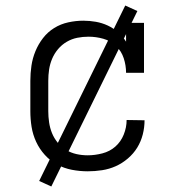

<svg xmlns="http://www.w3.org/2000/svg" viewBox="-20 -613 640 696"><path d="M298 8Q269 8 240.5 2.5Q212 -3 187 -16.5Q162 -30 142.5 -51.5Q123 -73 111 -99Q99 -125 94.5 -153Q90 -181 90 -210V-320Q90 -348 94 -375Q98 -402 108.5 -427.5Q119 -453 136 -475Q153 -497 176.5 -511.5Q200 -526 227.5 -532Q255 -538 282 -538Q305 -538 327.5 -534Q350 -530 370.5 -520.5Q391 -511 408 -496Q425 -481 437 -462V-530H502V-349H437Q437 -376 428.5 -402Q420 -428 400.5 -446.5Q381 -465 354.5 -472.5Q328 -480 301 -480Q280 -480 260 -476Q240 -472 222 -461.5Q204 -451 190.5 -435Q177 -419 169 -400Q161 -381 158 -361Q155 -341 155 -320V-210Q155 -190 158 -169.5Q161 -149 168.5 -130.5Q176 -112 189 -96Q202 -80 219.5 -69.5Q237 -59 257 -54.5Q277 -50 298 -50Q324 -50 351 -57Q378 -64 398 -81.5Q418 -99 428.5 -125Q439 -151 439 -178L504 -177Q504 -151 497.5 -125.5Q491 -100 477.5 -78Q464 -56 443.5 -38.5Q423 -21 399.5 -10.5Q376 0 350 4Q324 8 298 8ZM166 63 122 43 434 -593 478 -573Z"/></svg>

Font: Iosevka Curly Slab LtEx
Style: Regular
Weight: 300
Width: 7
Monospace: yes
Designer: Belleve Invis
Foundry: Belleve Invis
Version: Version 11.1.0; ttfautohint (v1.8.3)